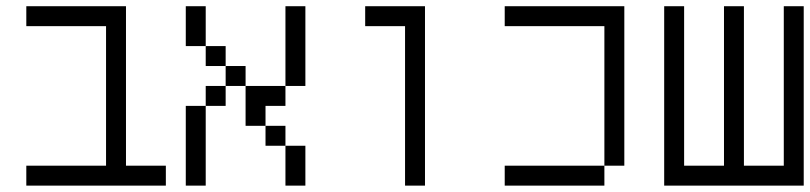

<svg xmlns="http://www.w3.org/2000/svg" viewBox="-20 -582 2540 602"><path d="M375 -62.5H500V0H62.5V-62.5H312.5V-500H62.5V-562.5H375Z M625 -437.5H562.5V-562.5H625ZM562.5 -250H625V0H562.5ZM625 -312.5H687.5V-250H625ZM625 -437.5H687.5V-375H625ZM687.5 -375H750V-312.5H687.5ZM750 -312.5H875V-250H812.5V-187.5H750ZM812.5 -187.5H875V-125H812.5ZM875 -125H937.5V0H875ZM875 -562.5H937.5V-312.5H875Z M1312.5 0H1250V-500H1125V-562.5H1312.5Z M1937.5 -62.5H1875V-500H1562.5V-562.5H1937.5ZM1562.5 -62.5H1875V0H1562.5Z M2125 -62.5H2250V-562.5H2312.5V-62.5H2437.5V-562.5H2500V0H2062.5V-562.5H2125Z"/></svg>

Font: 寒蝉点阵体 16px
Style: Regular
Weight: 400
Designer: Designed by Warren2060
Foundry: ChillType
Version: Version 1.000